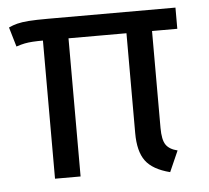

<svg xmlns="http://www.w3.org/2000/svg" viewBox="-44 -573 688 632"><g transform="rotate(-5 300.0 -257.0)"><path d="M198.5 -472.5V0H114V-472.5ZM474.5 -472V-136.5Q474.5 -97 485.8 -80.5Q497 -64 524 -57.5L493.5 11.5Q436.5 -3 413.2 -34.5Q390 -66 390 -126.5V-472.5ZM558 -526.5V-456.5H120.5Q94.5 -456.5 79.8 -455.5Q65 -454.5 53.5 -452.2Q42 -450 25.5 -444.5L6.5 -509Q20 -515.5 34.8 -519.2Q49.5 -523 73 -524.8Q96.5 -526.5 136.5 -526.5Z"/></g></svg>

Font: Fira Code Light
Style: Regular
Weight: 400
Monospace: yes
Version: Version 5.002